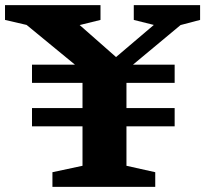

<svg xmlns="http://www.w3.org/2000/svg" viewBox="-48 -727 799 747"><path d="M631.5 -306.5V-235.5H444V-82L556 -57V0H156V-57L273 -82V-235.5H76.5V-306.5H273V-404.5H76.5V-475.5H243.5L55.5 -630L-28.5 -649.5V-707H343V-649.5L262 -629.5L403.5 -505L550.5 -630L472.5 -649.5V-707H730.5V-649.5L654.5 -629.5L469.5 -475.5H631.5V-404.5H444V-306.5Z"/></svg>

Font: Newsreader 6pt SemiBold
Style: Regular
Weight: 600
Designer: Hugues Gentile
Foundry: Production Type
Version: Version 1.003; ttfautohint (v1.8.3)